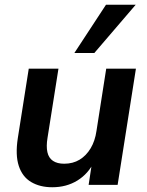

<svg xmlns="http://www.w3.org/2000/svg" viewBox="-20 -778 619 808"><path d="M200 10Q148 10 111 -12Q74 -34 59 -80Q44 -126 55 -197L101 -489H226L180 -198Q174 -162 179.5 -137.5Q185 -113 203 -101Q221 -89 250 -89Q287 -89 315 -106Q343 -123 361.5 -154Q380 -185 386 -227L427 -489H552L475 0H353L368 -99H377Q352 -47 306 -18.5Q260 10 200 10ZM293 -555 426 -758H551L377 -555Z"/></svg>

Font: Nunito Sans 12pt ExtraLight 12pt
Style: Bold Italic
Weight: 700
Italic angle: -9°
Version: Version 3.101;gftools[0.9.27]